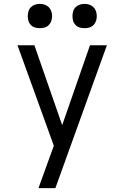

<svg xmlns="http://www.w3.org/2000/svg" viewBox="-20 -753 640 988"><path d="M178 215Q191 180 203.5 144.5Q216 109 229 74L257 -3L158 -277L70 -520H157L300 -109L443 -520H530L265 215ZM415 -608Q402 -608 390 -611.5Q378 -615 369 -624Q360 -633 356.5 -645Q353 -657 353 -670Q353 -683 356.5 -695Q360 -707 369 -716Q378 -725 390 -729Q402 -733 415 -733Q428 -733 440 -729Q452 -725 461 -716Q470 -707 474 -695Q478 -683 478 -670Q478 -657 474 -645Q470 -633 461 -624Q452 -615 440 -611.5Q428 -608 415 -608ZM185 -608Q172 -608 160 -611.5Q148 -615 139 -624Q130 -633 126.5 -645Q123 -657 123 -670Q123 -683 126.5 -695Q130 -707 139 -716Q148 -725 160 -729Q172 -733 185 -733Q198 -733 210 -729Q222 -725 231 -716Q240 -707 244 -695Q248 -683 248 -670Q248 -657 244 -645Q240 -633 231 -624Q222 -615 210 -611.5Q198 -608 185 -608Z"/></svg>

Font: Iosevka Fixed Extended
Style: Regular
Weight: 400
Width: 7
Monospace: yes
Designer: Belleve Invis
Foundry: Belleve Invis
Version: Version 24.1.1; ttfautohint (v1.8.4)